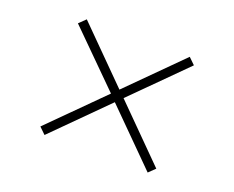

<svg xmlns="http://www.w3.org/2000/svg" viewBox="-104 -868 1208 990"><g transform="rotate(20 500.0 -373.5)"><path d="M818 -90 535 -374 818 -657 783 -691 500 -408 218 -691 182 -656 466 -374 182 -90 217 -56 500 -339 783 -56Z"/></g></svg>

Font: Noto Sans CJK KR Light
Style: Regular
Weight: 300
Designer: Ryoko NISHIZUKA (kana & ideographs); Paul D. Hunt (Latin, Greek & Cyrillic); Wenlong ZHANG (bopomofo); Sandoll Communica
Foundry: Adobe Systems Incorporated
Version: Version 1.004;PS 1.004;hotconv 1.0.82;makeotf.lib2.5.63406